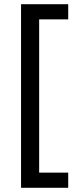

<svg xmlns="http://www.w3.org/2000/svg" viewBox="-20 -734 369 912"><path d="M304 158H80V-714H304V-642H166V86H304Z"/></svg>

Font: Noto Sans Linear A
Style: Regular
Weight: 400
Designer: Monotype Design Team
Foundry: Monotype Imaging Inc.
Version: Version 2.002; ttfautohint (v1.8.4.7-5d5b)